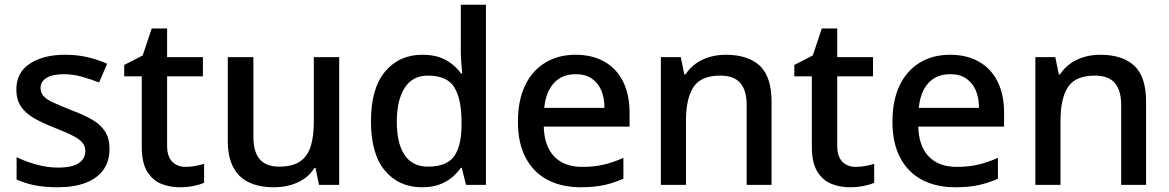

<svg xmlns="http://www.w3.org/2000/svg" viewBox="-20 -780 4933 810"><path d="M442 -152Q442 -100 416.5 -64Q391 -28 342 -9Q293 10 224 10Q168 10 126 1.5Q84 -7 50 -23V-117Q86 -99 133 -86Q180 -73 224 -73Q285 -73 312.5 -92Q340 -111 340 -143Q340 -162 329 -176.5Q318 -191 290 -206Q262 -221 210 -241Q159 -261 123.5 -281.5Q88 -302 68.5 -330.5Q49 -359 49 -403Q49 -474 106 -511.5Q163 -549 255 -549Q305 -549 348.5 -539Q392 -529 432 -511L398 -432Q363 -446 325 -456.5Q287 -467 250 -467Q202 -467 176.5 -451.5Q151 -436 151 -409Q151 -390 163 -375.5Q175 -361 204.5 -347.5Q234 -334 284 -314Q335 -295 370 -274.5Q405 -254 423.5 -225Q442 -196 442 -152Z M763 -76Q784 -76 805 -80Q826 -84 841 -89V-9Q824 -1 796.5 4.5Q769 10 739 10Q695 10 659 -5Q623 -20 600.5 -57Q578 -94 578 -161V-458H504V-506L582 -546L620 -660H685V-539H836V-458H685V-165Q685 -120 706.5 -98Q728 -76 763 -76Z M1411 -539V0H1326L1311 -71H1306Q1289 -43 1262 -25Q1235 -7 1203 1.5Q1171 10 1136 10Q1074 10 1030.5 -10.5Q987 -31 964 -74.5Q941 -118 941 -186V-539H1049V-202Q1049 -140 1075.5 -108.5Q1102 -77 1158 -77Q1214 -77 1246 -99Q1278 -121 1291 -163.5Q1304 -206 1304 -267V-539Z M1760 10Q1663 10 1604 -60Q1545 -130 1545 -269Q1545 -407 1604.5 -478Q1664 -549 1762 -549Q1804 -549 1834 -538.5Q1864 -528 1886.5 -510Q1909 -492 1925 -470H1930Q1929 -484 1926.5 -511.5Q1924 -539 1924 -558V-760H2030V0H1946L1928 -72H1924Q1908 -49 1885.5 -30.5Q1863 -12 1832.5 -1Q1802 10 1760 10ZM1786 -77Q1864 -77 1895.5 -120.5Q1927 -164 1927 -252V-267Q1927 -361 1897 -411Q1867 -461 1785 -461Q1720 -461 1687 -409Q1654 -357 1654 -266Q1654 -175 1687 -126Q1720 -77 1786 -77Z M2408 -549Q2479 -549 2530.5 -519.5Q2582 -490 2609 -435Q2636 -380 2636 -305V-246H2274Q2276 -164 2318 -120Q2360 -76 2436 -76Q2487 -76 2527 -85.5Q2567 -95 2610 -114V-26Q2569 -8 2528 1Q2487 10 2429 10Q2351 10 2291.5 -20.5Q2232 -51 2198.5 -113Q2165 -175 2165 -266Q2165 -356 2195 -419Q2225 -482 2280 -515.5Q2335 -549 2408 -549ZM2409 -467Q2351 -467 2317 -430Q2283 -393 2276 -325H2530Q2530 -368 2516.5 -399Q2503 -430 2476.5 -448.5Q2450 -467 2409 -467Z M3041 -549Q3136 -549 3185.5 -502.5Q3235 -456 3235 -351V0H3130V-336Q3130 -399 3103 -430Q3076 -461 3019 -461Q2937 -461 2905.5 -412.5Q2874 -364 2874 -272V0H2768V-539H2852L2867 -466H2872Q2890 -494 2916.5 -512.5Q2943 -531 2975 -540Q3007 -549 3041 -549Z M3590 -76Q3611 -76 3632 -80Q3653 -84 3668 -89V-9Q3651 -1 3623.5 4.5Q3596 10 3566 10Q3522 10 3486 -5Q3450 -20 3427.5 -57Q3405 -94 3405 -161V-458H3331V-506L3409 -546L3447 -660H3512V-539H3663V-458H3512V-165Q3512 -120 3533.5 -98Q3555 -76 3590 -76Z M3988 -549Q4059 -549 4110.5 -519.5Q4162 -490 4189 -435Q4216 -380 4216 -305V-246H3854Q3856 -164 3898 -120Q3940 -76 4016 -76Q4067 -76 4107 -85.5Q4147 -95 4190 -114V-26Q4149 -8 4108 1Q4067 10 4009 10Q3931 10 3871.5 -20.5Q3812 -51 3778.5 -113Q3745 -175 3745 -266Q3745 -356 3775 -419Q3805 -482 3860 -515.5Q3915 -549 3988 -549ZM3989 -467Q3931 -467 3897 -430Q3863 -393 3856 -325H4110Q4110 -368 4096.5 -399Q4083 -430 4056.5 -448.5Q4030 -467 3989 -467Z M4621 -549Q4716 -549 4765.5 -502.5Q4815 -456 4815 -351V0H4710V-336Q4710 -399 4683 -430Q4656 -461 4599 -461Q4517 -461 4485.5 -412.5Q4454 -364 4454 -272V0H4348V-539H4432L4447 -466H4452Q4470 -494 4496.5 -512.5Q4523 -531 4555 -540Q4587 -549 4621 -549Z"/></svg>

Font: Noto Sans Khmer Medium
Style: Regular
Weight: 500
Version: Version 2.003